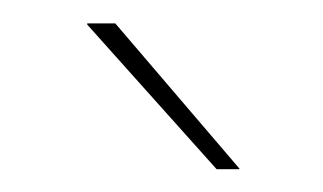

<svg xmlns="http://www.w3.org/2000/svg" viewBox="-20 -700 276 164"><path d="M54.5 -680H78.5L184.5 -556V-555.5H165L54.5 -679Z"/></svg>

Font: Anek Devanagari Thin
Style: Regular
Weight: 250
Designer: Kailash Malviya (Devanagari) & Yesha Goshar (Latin)
Foundry: Ek Type
Version: Version 1.003